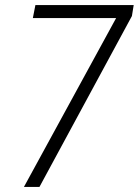

<svg xmlns="http://www.w3.org/2000/svg" viewBox="-20 -734 545 754"><path d="M74 0 436 -663H109L119 -714H505L498 -671L135 0Z"/></svg>

Font: Noto Sans SemiCondensed Light
Style: Italic
Weight: 300
Width: 4
Italic angle: -12°
Designer: Monotype Design Team
Foundry: Monotype Imaging Inc.
Version: Version 2.013; ttfautohint (v1.8.4.7-5d5b)